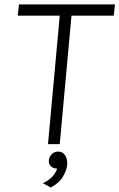

<svg xmlns="http://www.w3.org/2000/svg" viewBox="-20 -638 529 850"><path d="M192.5 0 244.5 -568.5H58.5L64 -618.5H489L483.5 -568.5H296.5L244.5 0ZM204.5 192 170 173Q193.5 162 209.8 146Q226 130 233 108.5Q215 108 204.8 97.8Q194.5 87.5 196.5 70Q199 54.5 210 43.8Q221 33 237.5 33Q257.5 33 268.2 49.5Q279 66 277.5 91Q275.5 115.5 258.5 144.2Q241.5 173 204.5 192Z"/></svg>

Font: Karla Light
Style: Italic
Weight: 300
Italic angle: -8°
Designer: Jonathan Pinhorn
Version: Version 2.004;gftools[0.9.33]